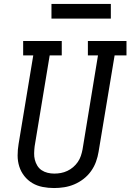

<svg xmlns="http://www.w3.org/2000/svg" viewBox="-20 -942 659 970"><path d="M253 8Q224 8 195.5 2.5Q167 -3 143.5 -17Q120 -31 103 -52.5Q86 -74 77.5 -100.5Q69 -127 69 -156.5Q69 -186 74 -215L148 -662H97V-735H292V-662H231L155 -203Q153 -186 152.5 -168.5Q152 -151 156 -135Q160 -119 168.5 -105Q177 -91 190.5 -82Q204 -73 220.5 -69Q237 -65 254 -65Q271 -65 287.5 -68Q304 -71 320 -78.5Q336 -86 349.5 -97.5Q363 -109 373 -123.5Q383 -138 388.5 -154.5Q394 -171 397 -187L475 -662H424V-735H619V-662H559L478 -175Q474 -150 465 -125Q456 -100 440 -77.5Q424 -55 402 -38Q380 -21 355 -10.5Q330 0 304 4Q278 8 253 8ZM240 -848V-922H540V-848Z"/></svg>

Font: Iosevka Curly Slab Extended
Style: Italic
Weight: 400
Width: 7
Italic angle: -9°
Monospace: yes
Designer: Belleve Invis
Foundry: Belleve Invis
Version: Version 11.1.0; ttfautohint (v1.8.3)